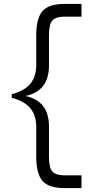

<svg xmlns="http://www.w3.org/2000/svg" viewBox="-20 -720 451 980"><path d="M310 240Q228 240 196.5 203Q165 166 165 80V-73Q165 -129 136 -166Q107 -203 40 -221V-239Q107 -257 136 -294Q165 -331 165 -387V-540Q165 -626 196.5 -663Q228 -700 310 -700H396V-635H309Q266 -635 248 -616Q230 -597 230 -542V-386Q230 -255 110 -230Q230 -205 230 -74V82Q230 137 248 156Q266 175 309 175H396V240Z"/></svg>

Font: Tilda Sans
Style: Regular
Weight: 400
Designer: ParaType Ltd
Foundry: ParaType Ltd
Version: Version 1.002W